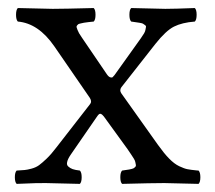

<svg xmlns="http://www.w3.org/2000/svg" viewBox="-20 -451 530 473"><path d="M182.1 -357.9 243.2 -268.1Q247.6 -261.7 251.7 -260.5Q255.9 -259.3 257.6 -261Q259.3 -262.7 262.2 -266.1L327.1 -356.9Q332 -363.8 335 -368.9Q337.9 -374 338.4 -377.9Q338.9 -381.8 339.6 -384.5Q340.3 -387.2 336.9 -389.4Q333.5 -391.6 332.3 -392.6Q331.1 -393.6 324.2 -394.8Q317.4 -396 314.9 -396.2Q312.5 -396.5 303.2 -397.9Q298.8 -402.3 298.8 -414.6Q298.8 -426.8 303.2 -431.2Q377.4 -429.2 387.2 -429.2Q410.2 -429.2 460 -431.2Q464.4 -426.8 464.4 -414.6Q464.4 -402.3 460 -397.9Q428.7 -395.5 408.7 -385.5Q388.7 -375.5 362.8 -342.8L278.8 -235.8Q273.9 -228.5 278.8 -221.2L369.1 -94.2Q384.8 -72.3 396.5 -60.5Q409.2 -47.4 421.6 -41.5Q434.1 -35.6 441.7 -34.2Q449.2 -32.7 463.9 -31.2Q467.3 -30.8 469.2 -30.8Q473.6 -26.4 473.6 -14.4Q473.6 -2.4 469.2 2Q395 0 384.8 0Q355 0 280.8 2Q276.4 -2.4 276.4 -14.4Q276.4 -26.4 280.8 -30.8L290 -32.2Q295.9 -33.2 298.1 -33.4Q300.3 -33.7 304.7 -34.9Q309.1 -36.1 310.1 -37.1L313.5 -40Q315.4 -42.5 314.7 -44.9Q314 -47.4 313.5 -51Q313 -54.7 310.1 -59.6L303.2 -70.3L293.9 -84L235.8 -164.1Q231.4 -169.4 228.8 -170.4Q226.1 -171.4 223.9 -169.7Q221.7 -168 217.8 -162.1L154.8 -70.8Q147 -59.6 145.5 -52.2Q143.6 -44.9 148.2 -40.8Q152.8 -36.6 158.9 -34.4Q165 -32.2 176.8 -30.8Q181.2 -26.4 181.2 -14.4Q181.2 -2.4 176.8 2Q102.5 0 92.8 0Q76.7 0 67.6 0.2Q58.6 0.5 46.9 1Q35.2 1.5 21 2Q16.6 -2.4 16.6 -14.4Q16.6 -26.4 21 -30.8Q35.2 -31.7 41 -32.2Q46.9 -32.7 57.9 -35.6Q68.8 -38.6 76.4 -44.2Q84 -49.8 95 -60.3Q106 -70.8 118.2 -86.9L202.1 -194.8Q207 -200.7 201.2 -210L113.8 -336.9Q74.7 -393.6 23.9 -397.9Q19.5 -402.3 19.5 -414.6Q19.5 -426.8 23.9 -431.2Q98.1 -429.2 109.9 -429.2Q136.7 -429.2 210.9 -431.2Q215.3 -426.8 215.3 -414.6Q215.3 -402.3 210.9 -397.9Q206.1 -397.5 197.8 -396.5Q189.5 -395.5 186.8 -395Q184.1 -394.5 179 -393.3Q173.8 -392.1 172.9 -391.4Q171.9 -390.6 169.9 -388.4Q168 -386.2 168.7 -383.8Q169.4 -381.3 170.9 -377.4Q172.4 -373.5 174.8 -369.1Z"/></svg>

Font: Linux Libertine G
Style: Regular
Weight: 400
Designer: Philipp H. Poll
Foundry: Philipp H. Poll
Version: Version 4.7.5